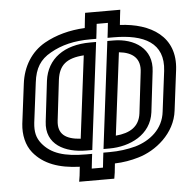

<svg xmlns="http://www.w3.org/2000/svg" viewBox="-51 -725 795 800"><g transform="rotate(-5 346.5 -324.5)"><path d="M399 0 403 -38C438 -39 472 -45 502 -54C576 -75 659 -141 670 -236L691 -404C708 -544 601 -605 474 -611L478 -649L481 -674H456H359H334L331 -649L327 -611C263 -608 205 -592 157 -565C99 -532 63 -474 54 -403L33 -236C28 -190 38 -146 63 -115C105 -63 170 -40 256 -37L252 0L248 25H273H370H395L399 0ZM352 -25H305L309 -61L312 -86H287C196 -86 141 -103 104 -149C85 -173 79 -198 83 -236L104 -403C111 -462 133 -497 178 -522C225 -549 279 -562 346 -562H371L374 -587L378 -624H425L421 -587L418 -562H443C570 -562 655 -521 641 -404L620 -236C612 -163 556 -119 494 -101C460 -92 425 -87 384 -87H359L356 -62L352 -25ZM201 -406C209 -466 240 -493 313 -498L270 -153C208 -157 174 -180 181 -237L201 -406ZM151 -406 131 -237C119 -141 201 -102 289 -102H314L317 -127L366 -524L369 -549H344C235 -549 163 -497 151 -406ZM417 -153 460 -498C518 -492 551 -464 543 -406L523 -237C516 -182 477 -158 417 -153ZM386 -102C472 -102 561 -144 573 -237L593 -406C605 -501 529 -549 441 -549H416L413 -524L364 -127L361 -102H386Z"/></g></svg>

Font: Gamestation Display Outline
Style: Italic
Weight: 400
Designer: Jonas Hecksher
Foundry: Jonas Hecksher, Playtypeª, e-types AS
Version: Version 1.003